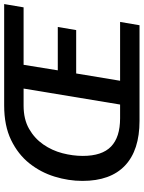

<svg xmlns="http://www.w3.org/2000/svg" viewBox="96 -786 690 922"><g transform="rotate(-90 441.0 -325.0)"><path d="M321.7 0Q180.8 0 107.1 -69.6Q33.3 -139.2 33.3 -274.2Q33.3 -340.8 53.8 -407.5Q74.2 -474.2 117.5 -528.8Q160.8 -583.3 229.6 -616.7Q298.3 -650 395.8 -650H882.5L866.7 -556.7H590.8L564.2 -392.5H772.5L757.5 -304.2H549.2L514.2 -93.3H796.7L780.8 0ZM334.2 -93.3H400L476.7 -556.7H395Q329.2 -556.7 283.3 -530.4Q237.5 -504.2 208.3 -462.1Q179.2 -420 166.2 -370Q153.3 -320 153.3 -272.5Q153.3 -180 198.3 -136.7Q243.3 -93.3 334.2 -93.3Z"/></g></svg>

Font: Familjen Grotesk Medium
Style: Italic
Weight: 500
Italic angle: -9.46201°
Designer: Anders Wikstroem, Jonas Baeckman, Matilda Gysing, Kristian Moeller
Foundry: Familjen STHLM AB
Version: Version 2.002; ttfautohint (v1.8.4.7-5d5b)